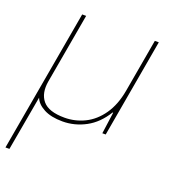

<svg xmlns="http://www.w3.org/2000/svg" viewBox="-143 -592 804 909"><g transform="rotate(20 259.0 -138.0)"><path d="M-11 220 115 -496H135L73 -144Q62 -81 92.5 -44.5Q123 -8 203 -8Q256 -8 304 -31.5Q352 -55 386.5 -104.5Q421 -154 434 -228L481 -496H501L414 0H397L412 -109H409Q371 -47 316 -17.5Q261 12 200 12Q142 12 105.5 -7.5Q69 -27 58 -56L9 220Z"/></g></svg>

Font: DM Sans 18pt Thin
Style: Italic
Weight: 250
Italic angle: -10°
Designer: Colophon Foundry, Jonny Pinhorn
Foundry: Colophon Foundry
Version: Version 4.004;gftools[0.9.30]